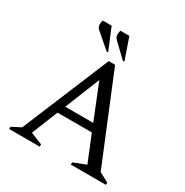

<svg xmlns="http://www.w3.org/2000/svg" viewBox="-193 -1019 1135 1176"><g transform="rotate(30 375.0 -431.0)"><path d="M33 0V-16L97 -49L353 -665H398L650 -52L717 -16V0H469V-16L557 -50L482 -235H239L165 -50L249 -16V0ZM262 -290H460L361 -536ZM312 -710 209 -799Q193 -813 192.5 -830Q192 -847 197 -862H260L323 -710ZM427 -710 334 -799Q318 -815 317.5 -831Q317 -847 322 -862H385L438 -710Z"/></g></svg>

Font: Spectral
Style: Regular
Weight: 400
Designer: Jean-Baptiste Levee
Foundry: Production Type
Version: Version 2.001